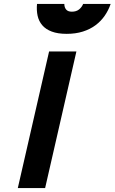

<svg xmlns="http://www.w3.org/2000/svg" viewBox="-20 -950 579 970"><path d="M228 -690H366L208 0H70ZM305 -930Q305 -913 314 -902Q323 -891 343 -891Q365 -891 379 -902Q393 -913 400 -930H539Q528 -898 509 -870.5Q490 -843 462.5 -822.5Q435 -802 398.5 -790.5Q362 -779 317 -779Q272 -779 241.5 -790.5Q211 -802 193.5 -822.5Q176 -843 170 -870.5Q164 -898 167 -930Z"/></svg>

Font: Panefresco 999wt
Style: Italic
Weight: 900
Version: Version 1.001